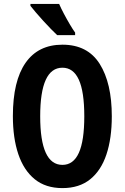

<svg xmlns="http://www.w3.org/2000/svg" viewBox="-20 -954 639 984"><path d="M553 -358Q553 -245 525.5 -162.5Q498 -80 442 -35Q386 10 300 10Q214 10 158 -35.5Q102 -81 74 -163.5Q46 -246 46 -359Q46 -539 111 -632Q176 -725 300 -725Q429 -725 491 -626.5Q553 -528 553 -358ZM186 -358Q186 -109 300 -109Q356 -109 384 -170.5Q412 -232 412 -358Q412 -484 384 -545.5Q356 -607 300 -607Q186 -607 186 -358ZM283 -934Q292 -913 307 -884.5Q322 -856 338 -829Q354 -802 365 -787V-774H273Q260 -786 241 -805.5Q222 -825 201.5 -847.5Q181 -870 163.5 -890.5Q146 -911 136 -924V-934Z"/></svg>

Font: Noto Sans Telugu ExtraCondensed
Style: Bold
Weight: 700
Width: 2
Designer: Jelle Bosma - Monotype Design Team
Foundry: Monotype Imaging Inc.
Version: Version 2.005; ttfautohint (v1.8.4.7-5d5b)